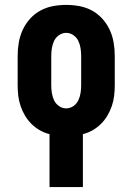

<svg xmlns="http://www.w3.org/2000/svg" viewBox="-20 -548 540 783"><path d="M182 215V-1Q161 -6 142 -17Q123 -28 108 -43Q93 -58 82 -76.5Q71 -95 64 -115.5Q57 -136 54.5 -157.5Q52 -179 52 -200V-320Q52 -347 56.5 -374Q61 -401 72.5 -426Q84 -451 102.5 -471.5Q121 -492 145 -505Q169 -518 196 -523Q223 -528 250 -528Q277 -528 304 -523Q331 -518 355 -505Q379 -492 397.5 -471.5Q416 -451 427.5 -426Q439 -401 443.5 -374Q448 -347 448 -320V-200Q448 -179 445.5 -157.5Q443 -136 436 -115.5Q429 -95 418 -76.5Q407 -58 392 -43Q377 -28 358 -17Q339 -6 318 -1V215ZM250 -106Q266 -106 279.5 -115.5Q293 -125 299.5 -139Q306 -153 308.5 -168.5Q311 -184 311 -200V-320Q311 -336 308.5 -351.5Q306 -367 299.5 -381Q293 -395 279.5 -404.5Q266 -414 250 -414Q234 -414 220.5 -404.5Q207 -395 200.5 -381Q194 -367 191.5 -351.5Q189 -336 189 -320V-200Q189 -184 191.5 -168.5Q194 -153 200.5 -139Q207 -125 220.5 -115.5Q234 -106 250 -106Z"/></svg>

Font: Iosevka Curly Slab Heavy
Style: Regular
Weight: 900
Monospace: yes
Designer: Belleve Invis
Foundry: Belleve Invis
Version: Version 22.1.2; ttfautohint (v1.8.4)